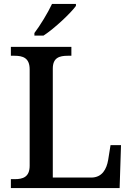

<svg xmlns="http://www.w3.org/2000/svg" viewBox="-20 -951 672 971"><path d="M154 -784V-771H200C256 -807 339 -886 364 -921V-931H243C222 -886 183 -822 154 -784ZM35 0H585L592 -217H539L527 -142C519 -96 497 -53 441 -53H247V-604C247 -659 280 -669 323 -669H341V-714H35V-669H53C95 -669 130 -659 130 -600V-113C130 -55 95 -45 55 -45H35Z"/></svg>

Font: Noto Serif Georgian Medium
Style: Regular
Weight: 500
Designer: Monotype Design Team, Akaki Razmadze
Foundry: Google LLC
Version: Version 2.003